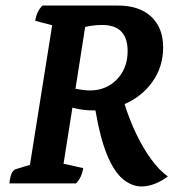

<svg xmlns="http://www.w3.org/2000/svg" viewBox="-20 -661 671 692"><path d="M490 11Q455 11 423 -15.5Q391 -42 366 -102.5Q341 -163 324 -263Q320 -263 316 -263Q278 -263 241 -273L209 -71L280 -55Q274 -20 254 0H14Q18 -44 36 -51L88 -67L168 -570L107 -586Q112 -620 133 -641H406Q482 -641 525 -601Q568 -561 568 -490Q568 -421 530 -367Q492 -313 429 -286Q446 -231 470.5 -179.5Q495 -128 524.5 -87.5Q554 -47 585 -25Q564 -9 539 1Q514 11 490 11ZM348 -571Q335 -571 320 -569.5Q305 -568 287 -564L252 -341Q263 -339 277 -337Q291 -335 304 -335Q363 -335 401.5 -375Q440 -415 440 -477Q440 -571 348 -571Z"/></svg>

Font: Petrona
Style: Bold Italic
Weight: 700
Italic angle: -9°
Designer: Ringo R. Seeber
Foundry: Ringo R. Seeber
Version: Version 2.001; ttfautohint (v1.8.3)